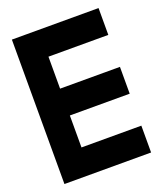

<svg xmlns="http://www.w3.org/2000/svg" viewBox="-128 -769 726 854"><g transform="rotate(-20 234.5 -342.0)"><path d="M439.5 -683.6H29.3V0H439.5V-127H156.2V-278.3H439.5V-405.3H156.2V-556.6H439.5Z"/></g></svg>

Font: Saman Dere
Style: Regular
Weight: 400
Designer: Tuna Ça_lar Gümü_
Foundry: Tuna Ça_lar Gümü_
Version: Version 1.001;hotconv 1.0.109;makeotfexe 2.5.65596